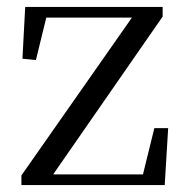

<svg xmlns="http://www.w3.org/2000/svg" viewBox="-20 -536 538 556"><path d="M42 0H457L467 -165H427L394 -31H134L451 -488V-516H53L45 -366L84 -362L114 -485H362L42 -28Z"/></svg>

Font: Source Han Serif CN
Style: Regular
Weight: 400
Designer: Ryoko NISHIZUKA 西塚涼子 (kana & ideographs); Frank Grießhammer (Latin, Greek & Cyrillic); Wenlong ZHANG 张文龙 (bopomofo); San
Foundry: Adobe
Version: Version 2.003;hotconv 1.1.1;makeotfexe 2.6.0